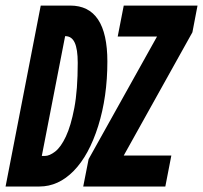

<svg xmlns="http://www.w3.org/2000/svg" viewBox="-55 -679 739 699"><path d="M335.9 -455.1Q335.9 -326.7 302.5 -220.2Q269 -113.8 213.4 -56.9Q157.7 0 88.4 0H-34.7L93.3 -658.7H200.7Q335.9 -658.7 335.9 -455.1ZM228 -450.2Q228 -500 217 -523.7Q206.1 -547.4 182.6 -547.4H182.1L97.2 -111.3H108.9Q125 -111.3 145.8 -127.2Q166.5 -143.1 184.8 -181.9Q203.1 -220.7 215.6 -286.1Q228 -351.6 228 -450.2ZM546.9 0H248L267.6 -99.6L516.6 -545.9H373.5L395.5 -658.7H664.1L645.5 -561.5L395.5 -112.8H568.8Z"/></svg>

Font: Cousine
Style: Bold Italic
Weight: 700
Italic angle: -12°
Monospace: yes
Designer: Steve Matteson
Foundry: Ascender Corporation
Version: Version 1.20